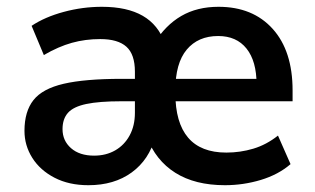

<svg xmlns="http://www.w3.org/2000/svg" viewBox="-20 -535 926 565"><path d="M240 10Q183 10 140.5 -12Q98 -34 75 -70.5Q52 -107 52 -150Q52 -207 78.5 -240.5Q105 -274 167.5 -288.5Q230 -303 338 -303H388V-237H337Q272 -237 234 -229Q196 -221 180 -203Q164 -185 164 -155Q164 -121 189 -99Q214 -77 257 -77Q292 -77 319 -92.5Q346 -108 361.5 -136.5Q377 -165 377 -203V-324Q377 -375 352 -397.5Q327 -420 275 -420Q231 -420 191.5 -409Q152 -398 109 -373L73 -459Q112 -485 167.5 -500Q223 -515 280 -515Q354 -515 400 -488.5Q446 -462 465 -408H434Q467 -461 513.5 -488Q560 -515 623 -515Q724 -515 782.5 -450Q841 -385 841 -269V-237H483V-303H752L735 -287Q735 -355 705.5 -392Q676 -429 622 -429Q563 -429 529.5 -389Q496 -349 496 -269V-261Q496 -174 533.5 -130Q571 -86 646 -86Q687 -86 725.5 -97.5Q764 -109 798 -136L835 -52Q799 -21 747.5 -5.5Q696 10 642 10Q554 10 496 -26.5Q438 -63 412 -132H437Q419 -65 367.5 -27.5Q316 10 240 10Z"/></svg>

Font: Mulish ExtraLight
Style: Regular
Weight: 200
Designer: Vernon Adams
Foundry: Vernon Adams
Version: Version 3.603